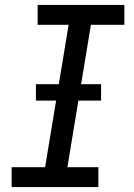

<svg xmlns="http://www.w3.org/2000/svg" viewBox="-20 -755 540 775"><path d="M377 0H27V-80H162L257 -655H132V-735H482V-655H347L252 -80H377ZM388 -349H125V-415H388Z"/></svg>

Font: Iosevka Term Curly Medium
Style: Italic
Weight: 500
Italic angle: -9°
Designer: Belleve Invis
Foundry: Belleve Invis
Version: Version 32.3.0